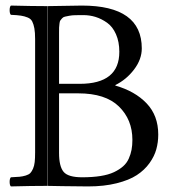

<svg xmlns="http://www.w3.org/2000/svg" viewBox="-20 -667 624 689"><path d="M261.2 -332H191.9V-118.2Q191.9 -69.8 208.3 -50.3Q224.6 -30.8 274.9 -30.8Q312 -30.8 340.8 -35.4Q369.6 -40 389.2 -49.3Q408.7 -58.6 421.9 -70.3Q435.1 -82 442.1 -97.9Q449.2 -113.8 452.1 -129.6Q455.1 -145.5 455.1 -165Q455.1 -237.8 406.7 -284.9Q358.4 -332 261.2 -332ZM191.9 -549.8V-366.2H266.1Q408.2 -366.2 408.2 -481Q408.2 -517.1 396.2 -544.2Q384.3 -571.3 364.3 -585.4Q344.2 -599.6 323 -606.2Q301.8 -612.8 278.8 -612.8Q261.7 -612.8 250 -612.5Q238.3 -612.3 228.5 -610.4Q218.8 -608.4 212.9 -607.2Q207 -606 202.6 -601.1Q198.2 -596.2 196.3 -593.3Q194.3 -590.3 193.4 -582Q192.4 -573.7 192.1 -568.1Q191.9 -562.5 191.9 -549.8ZM19 2Q14.6 -2.4 14.6 -14.4Q14.6 -26.4 19 -30.8Q39.1 -31.7 50 -32.7Q61 -33.7 72.3 -37.1Q83.5 -40.5 88.9 -46.1Q94.2 -51.8 98.6 -61.8Q103 -71.8 104.5 -85.4Q106 -99.1 106 -120.1V-526.9Q106 -550.8 103.3 -565.4Q100.6 -580.1 95.7 -589.8Q90.8 -599.6 79.3 -604.2Q67.9 -608.9 55.2 -610.8Q42.5 -612.8 19 -613.8Q14.6 -618.2 14.6 -630.4Q14.6 -642.6 19 -647Q99.1 -645 148.9 -645V0Q93.3 0 19 2ZM149.9 0V-645Q168 -645 212.2 -646Q256.3 -647 273.9 -647Q488.8 -647 488.8 -493.2Q488.8 -454.1 461.2 -417.7Q433.6 -381.3 394 -361.8V-359.9Q464.4 -339.8 506.1 -296.1Q547.9 -252.4 547.9 -184.1Q547.9 -156.7 541 -131.6Q534.2 -106.4 516.4 -81.5Q498.5 -56.6 470.9 -38.6Q443.4 -20.5 398.4 -9.3Q353.5 2 295.9 2Q248 2 205.1 1Q162.1 0 149.9 0Z"/></svg>

Font: Common Serif
Style: Regular
Weight: 400
Designer: Philipp H. Poll, Khaled Hosny
Foundry: Stefan Peev, Context Ltd.
Version: Version 1.026